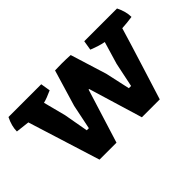

<svg xmlns="http://www.w3.org/2000/svg" viewBox="-91 -771 1032 1032"><g transform="rotate(-45 425.5 -254.5)"><path d="M367 -508Q380 -509 417.5 -509Q455 -509 485 -507L549 -301L580 -160H597L626 -299L664 -427Q630 -433 580 -453L589 -508H838Q861 -462 861 -421Q822 -415 783 -413Q760 -335 712.5 -183.5Q665 -32 655 0H519L426 -308H422L326 0H197L68 -412L-10 -421Q-10 -462 13 -508H262L271 -453Q230 -434 202 -427L235 -300L260 -160H276L305 -301Z"/></g></svg>

Font: Inika
Style: Bold
Weight: 700
Version: Version 1.001